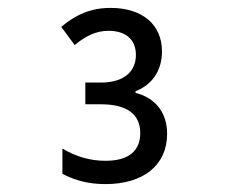

<svg xmlns="http://www.w3.org/2000/svg" viewBox="-20 -873 570 486"><path d="M247 -407C343 -407 403 -455 403 -534C403 -589 373 -625 323 -638V-642C364 -658 390 -693 390 -743C390 -811 340 -853 260 -853C210 -853 172 -836 135 -805L169 -759C197 -782 223 -795 255 -795C297 -795 324 -774 324 -734C324 -692 294 -664 235 -664H196V-609H236C301 -609 335 -584 335 -536C335 -493 308 -466 247 -466C209 -466 173 -476 138 -497V-433C172 -415 207 -407 247 -407Z"/></svg>

Font: Noto Sans Mono Condensed
Style: Regular
Weight: 400
Width: 3
Designer: Monotype Design Team
Foundry: Monotype Imaging Inc.
Version: Version 2.014